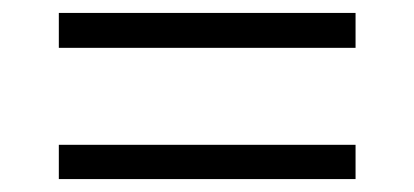

<svg xmlns="http://www.w3.org/2000/svg" viewBox="-20 -499 640 297"><path d="M71 -222V-275H530V-222ZM71 -425V-479H530V-425Z"/></svg>

Font: SUSE Light
Style: Regular
Weight: 300
Designer: Rene Bieder
Foundry: SUSE
Version: Version 1.000